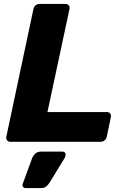

<svg xmlns="http://www.w3.org/2000/svg" viewBox="-20 -720 632 975"><path d="M32 0Q22 0 16 -7.5Q10 -15 12 -25L150 -675Q152 -686 161 -693Q170 -700 180 -700H312Q323 -700 329 -693Q335 -686 333 -675L221 -151H523Q534 -151 539.5 -143.5Q545 -136 543 -125L522 -25Q520 -15 511.5 -7.5Q503 0 492 0ZM110 235Q101 235 96.5 228Q92 221 96 212L143 84Q148 71 159 60.5Q170 50 187 50H298Q306 50 310 55.5Q314 61 313 67Q313 74 309 81L232 207Q226 217 216 226Q206 235 190 235Z"/></svg>

Font: Rubik
Style: Bold Italic
Weight: 700
Italic angle: -12°
Designer: Hubert and Fischer
Foundry: Hubert and Fischer
Version: Version 2.300;gftools[0.9.30]